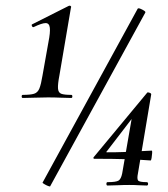

<svg xmlns="http://www.w3.org/2000/svg" viewBox="-20 -657 595 682"><path d="M61 -309Q57 -309 57 -314.5Q57 -320 61 -320Q88 -320 101 -324Q114 -328 120 -343Q126 -358 131 -389L152 -507Q159 -542 157 -558.5Q155 -575 142 -575Q129 -575 100 -561Q96 -559 93.5 -564.5Q91 -570 95 -571L224 -636Q228 -638 231 -635.5Q234 -633 232 -630L191 -389Q185 -358 186 -343Q187 -328 197.5 -324Q208 -320 233 -320Q237 -320 237 -314.5Q237 -309 233 -309Q216 -309 195.5 -310Q175 -311 150 -311Q126 -311 102.5 -310Q79 -309 61 -309ZM158 5Q157 6 150.5 3.5Q144 1 137.5 -3Q131 -7 131 -8L469 -626Q471 -629 478.5 -626Q486 -623 492 -619Q498 -615 496 -612ZM362 2Q358 2 358 -4Q358 -10 362 -10Q392 -10 401 -15.5Q410 -21 414 -41L449 -243L475 -270L359 -119Q355 -116 361 -116Q394 -116 419.5 -117Q445 -118 469 -119.5Q493 -121 519 -122Q521 -122 520.5 -113.5Q520 -105 518.5 -96Q517 -87 515 -87Q477 -90 430 -91.5Q383 -93 314 -93Q313 -93 312 -95Q311 -97 313 -99L503 -328Q505 -330 511.5 -327.5Q518 -325 517 -321L470 -41Q466 -22 470.5 -16Q475 -10 501 -10Q506 -10 506 -4Q506 2 501 2Q487 2 473 1Q459 0 439 0Q417 0 398 1Q379 2 362 2Z"/></svg>

Font: Cormorant Infant Light SemiBold
Style: Italic
Weight: 600
Italic angle: -10°
Version: Version 4.001